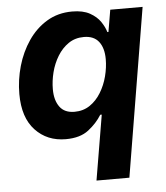

<svg xmlns="http://www.w3.org/2000/svg" viewBox="-53 -601 737 852"><g transform="rotate(-5 315.0 -174.5)"><path d="M488.8 204.1H342.3L391.1 -85.4H384.3Q362.3 -49.3 324.7 -20Q287.1 9.3 223.1 9.3Q140.1 9.3 87.4 -46.9Q34.7 -103 34.7 -208Q34.7 -271 52.2 -332.3Q69.8 -393.6 103.8 -443.4Q137.7 -493.2 187 -522.9Q236.3 -552.7 299.8 -552.7Q347.7 -552.7 378.2 -535.9Q408.7 -519 425 -494.9Q441.4 -470.7 447.8 -448.2H452.6L469.2 -545.9H613.3ZM272 -108.4Q311 -108.4 340.6 -128.4Q370.1 -148.4 390.1 -181.4Q410.2 -214.4 420.2 -253.2Q430.2 -292 430.2 -329.1Q430.2 -378.9 408.2 -407.2Q386.2 -435.5 341.8 -435.5Q302.7 -435.5 273.4 -415.5Q244.1 -395.5 224.1 -362.8Q204.1 -330.1 194.3 -291.7Q184.6 -253.4 184.6 -216.3Q184.6 -167.5 206.1 -137.9Q227.5 -108.4 272 -108.4Z"/></g></svg>

Font: Inter
Style: Bold Italic
Weight: 700
Italic angle: -9.39999°
Designer: Rasmus Andersson
Foundry: rsms
Version: Version 4.001;git-9221beed3